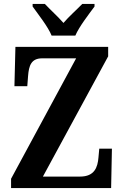

<svg xmlns="http://www.w3.org/2000/svg" viewBox="-20 -951 625 971"><path d="M241 -771H361C380 -816 430 -880 458 -918V-931H396C371 -905 327 -866 301 -835C274 -866 231 -905 207 -931H145V-918C172 -880 223 -816 241 -771ZM36 0H542L546 -199H482L478 -155C474 -105 458 -58 385 -58H197L527 -666V-714H58L53 -515H118L122 -567C126 -619 138 -656 193 -656H365L36 -47Z"/></svg>

Font: Noto Serif Tamil Condensed
Style: Bold Italic
Weight: 700
Width: 3
Italic angle: -12°
Designer: Indian Type Foundry, Tom Grace, and the Monotype Design Team
Foundry: Monotype Imaging Inc.
Version: Version 2.003